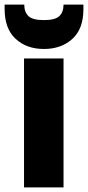

<svg xmlns="http://www.w3.org/2000/svg" viewBox="-29 -811 381 831"><path d="M75 -558H246V0H75ZM332 -771Q332 -686 284 -642.5Q236 -599 161 -599Q86 -599 38.5 -643Q-9 -687 -9 -772V-791H76Q76 -759 94 -741.5Q112 -724 161 -724Q210 -724 228 -741.5Q246 -759 246 -791H332Z"/></svg>

Font: SVN-Poppins
Style: Bold
Weight: 700
Designer: Ninad Kale (Devanagari), Jonny Pinhorn (Latin)
Foundry: Indian Type Foundry
Version: Version 3.200;PS 1.000;hotconv 16.6.54;makeotf.lib2.5.65590